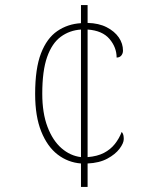

<svg xmlns="http://www.w3.org/2000/svg" viewBox="-20 -734 599 754"><path d="M298 -92Q247 -96 206.5 -127Q166 -158 142 -217.5Q118 -277 118 -365Q118 -465 141 -524.5Q164 -584 205 -612Q246 -640 298 -643V-714H324V-644Q368 -643 399 -627Q430 -611 446.5 -587Q463 -563 463 -535Q463 -529 461 -524Q459 -519 456 -515.5Q453 -512 448.5 -510Q444 -508 438 -508Q438 -548 410 -581Q382 -614 324 -618V-117Q362 -120 388 -133.5Q414 -147 431 -168.5Q448 -190 458 -216Q463 -210 464.5 -203.5Q466 -197 466 -188Q466 -172 449.5 -150Q433 -128 401.5 -111Q370 -94 324 -92V0H298ZM298 -618Q253 -615 218.5 -589.5Q184 -564 165 -510Q146 -456 146 -366Q146 -290 166.5 -236Q187 -182 221.5 -152Q256 -122 298 -117Z"/></svg>

Font: Noto Serif Bengali Thin
Style: Regular
Weight: 250
Version: Version 2.003